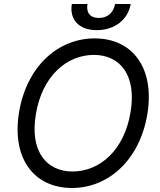

<svg xmlns="http://www.w3.org/2000/svg" viewBox="-20 -929 801 959"><path d="M715.9 -358C754.3 -590.9 640.6 -737.2 453.1 -737.2C268.5 -737.2 113.6 -596.6 75.3 -369.3C36.9 -136.4 150.6 9.9 339.5 9.9C522.7 9.9 677.6 -130.7 715.9 -358ZM159.1 -358C190.3 -549.7 313.9 -654.8 448.9 -654.8C578.1 -654.8 663.4 -555.4 632.1 -369.3C600.9 -177.6 477.3 -72.4 342.3 -72.4C213.1 -72.4 127.8 -171.9 159.1 -358ZM338.8 -909.1C326 -832.4 373.6 -778.4 463.1 -778.4C554 -778.4 620 -832.4 632.8 -909.1H554.7C548.3 -872.2 523.4 -839.5 473.7 -839.5C424 -839.5 410.5 -872.2 416.9 -909.1Z"/></svg>

Font: Magic Ui Pro
Style: Italic
Weight: 400
Italic angle: -9.39999°
Designer: Stefan Endress, Andreas Faust
Version: Version 1.000;FEAKit 1.0